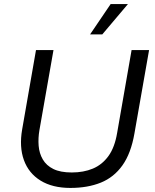

<svg xmlns="http://www.w3.org/2000/svg" viewBox="-20 -914 760 944"><path d="M326 10Q238 10 179.5 -26Q121 -62 97.5 -127Q74 -192 89 -278L157 -668H243L174 -275Q167 -235 170 -197.5Q173 -160 190.5 -130Q208 -100 242.5 -83Q277 -66 333 -66Q391 -66 436.5 -85Q482 -104 513 -146.5Q544 -189 556 -261L627 -668H713L641 -258Q624 -160 582 -101Q540 -42 475.5 -16Q411 10 326 10ZM423 -745 524 -894H609L483 -745Z"/></svg>

Font: Gantari
Style: Italic
Weight: 400
Italic angle: -10°
Designer: Anugrah Pasau
Foundry: Lafontype
Version: Version 1.000; ttfautohint (v1.8.3)